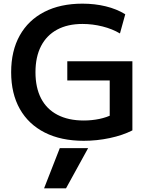

<svg xmlns="http://www.w3.org/2000/svg" viewBox="-20 -760 813 1050"><path d="M341 270H221L307 50H462ZM438 10Q314 10 225 -35Q136 -80 88.5 -164Q41 -248 41 -365Q41 -482 88 -566Q135 -650 222.5 -695Q310 -740 431 -740Q498 -740 558 -725.5Q618 -711 665 -682L636 -577Q594 -602 540 -615.5Q486 -629 431 -629Q350 -629 292.5 -598Q235 -567 204.5 -508Q174 -449 174 -365Q174 -281 204.5 -222Q235 -163 294.5 -132Q354 -101 438 -101Q482 -101 523 -109.5Q564 -118 597 -135L580 -95V-320H348V-425H704V-47Q651 -20 580.5 -5Q510 10 438 10Z"/></svg>

Font: M PLUS 1 SemiBold
Style: Regular
Weight: 600
Designer: Coji Morishita
Foundry: UNDERFOREST DESIGN
Version: Version 1.001